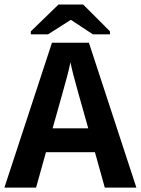

<svg xmlns="http://www.w3.org/2000/svg" viewBox="-20 -853 640 873"><path d="M600.1 0H456.5L411.6 -161.1H189L144 0H0L216.3 -658.7H384.3ZM300.3 -569.8Q296.4 -549.3 285.9 -508.5Q275.4 -467.8 219.2 -269.5H381.3Q324.2 -470.7 314.2 -510.3Q304.2 -549.8 300.3 -569.8ZM480 -710.4V-696.8H402.3L303.2 -762.2H301.3L198.2 -696.8H120.1V-710.4L246.1 -832.5H357.9Z"/></svg>

Font: Cousine
Style: Bold
Weight: 700
Monospace: yes
Designer: Steve Matteson
Foundry: Ascender Corporation
Version: Version 1.20